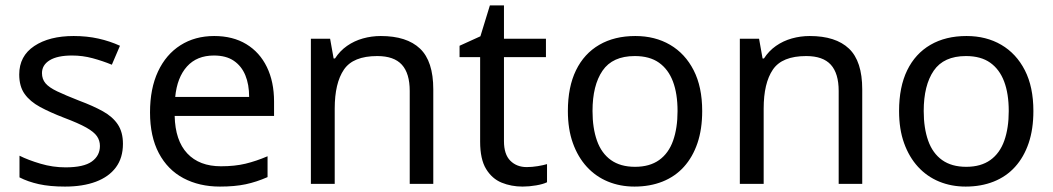

<svg xmlns="http://www.w3.org/2000/svg" viewBox="-20 -679 3890 709"><path d="M434 -148Q434 -96 408 -61Q382 -26 334 -8Q286 10 220 10Q164 10 123.5 1Q83 -8 52 -24V-104Q84 -88 129.5 -74.5Q175 -61 222 -61Q289 -61 319 -82.5Q349 -104 349 -140Q349 -160 338 -176Q327 -192 298.5 -208Q270 -224 217 -244Q165 -264 128 -284Q91 -304 71 -332Q51 -360 51 -404Q51 -472 106.5 -509Q162 -546 252 -546Q301 -546 343.5 -536.5Q386 -527 423 -510L393 -440Q359 -454 322 -464Q285 -474 246 -474Q192 -474 163.5 -456.5Q135 -439 135 -409Q135 -387 148 -371.5Q161 -356 191.5 -341.5Q222 -327 273 -307Q324 -288 360 -268Q396 -248 415 -219.5Q434 -191 434 -148Z M771 -546Q840 -546 889.5 -516Q939 -486 965.5 -431.5Q992 -377 992 -304V-251H625Q627 -160 671.5 -112.5Q716 -65 796 -65Q847 -65 886.5 -74.5Q926 -84 968 -102V-25Q927 -7 887 1.5Q847 10 792 10Q716 10 657.5 -21Q599 -52 566.5 -113.5Q534 -175 534 -264Q534 -352 563.5 -415Q593 -478 646.5 -512Q700 -546 771 -546ZM770 -474Q707 -474 670.5 -433.5Q634 -393 627 -321H900Q900 -367 886 -401Q872 -435 843.5 -454.5Q815 -474 770 -474Z M1386 -546Q1482 -546 1531 -499.5Q1580 -453 1580 -349V0H1493V-343Q1493 -408 1464 -440Q1435 -472 1373 -472Q1284 -472 1250 -422Q1216 -372 1216 -278V0H1128V-536H1199L1212 -463H1217Q1235 -491 1261.5 -509.5Q1288 -528 1320 -537Q1352 -546 1386 -546Z M1925 -62Q1945 -62 1966 -65.5Q1987 -69 2000 -73V-6Q1986 1 1960 5.5Q1934 10 1910 10Q1868 10 1832.5 -4.5Q1797 -19 1775 -55Q1753 -91 1753 -156V-468H1677V-510L1754 -545L1789 -659H1841V-536H1996V-468H1841V-158Q1841 -109 1864.5 -85.5Q1888 -62 1925 -62Z M2573 -269Q2573 -202 2555.5 -150.5Q2538 -99 2505.5 -63Q2473 -27 2426.5 -8.5Q2380 10 2323 10Q2270 10 2225 -8.5Q2180 -27 2147 -63Q2114 -99 2095.5 -150.5Q2077 -202 2077 -269Q2077 -358 2107 -419.5Q2137 -481 2193 -513.5Q2249 -546 2326 -546Q2399 -546 2454.5 -513.5Q2510 -481 2541.5 -419.5Q2573 -358 2573 -269ZM2168 -269Q2168 -206 2184.5 -159.5Q2201 -113 2236 -88Q2271 -63 2325 -63Q2379 -63 2414 -88Q2449 -113 2465.5 -159.5Q2482 -206 2482 -269Q2482 -333 2465 -378Q2448 -423 2413.5 -447.5Q2379 -472 2324 -472Q2242 -472 2205 -418Q2168 -364 2168 -269Z M2970 -546Q3066 -546 3115 -499.5Q3164 -453 3164 -349V0H3077V-343Q3077 -408 3048 -440Q3019 -472 2957 -472Q2868 -472 2834 -422Q2800 -372 2800 -278V0H2712V-536H2783L2796 -463H2801Q2819 -491 2845.5 -509.5Q2872 -528 2904 -537Q2936 -546 2970 -546Z M3796 -269Q3796 -202 3778.5 -150.5Q3761 -99 3728.5 -63Q3696 -27 3649.5 -8.5Q3603 10 3546 10Q3493 10 3448 -8.5Q3403 -27 3370 -63Q3337 -99 3318.5 -150.5Q3300 -202 3300 -269Q3300 -358 3330 -419.5Q3360 -481 3416 -513.5Q3472 -546 3549 -546Q3622 -546 3677.5 -513.5Q3733 -481 3764.5 -419.5Q3796 -358 3796 -269ZM3391 -269Q3391 -206 3407.5 -159.5Q3424 -113 3459 -88Q3494 -63 3548 -63Q3602 -63 3637 -88Q3672 -113 3688.5 -159.5Q3705 -206 3705 -269Q3705 -333 3688 -378Q3671 -423 3636.5 -447.5Q3602 -472 3547 -472Q3465 -472 3428 -418Q3391 -364 3391 -269Z"/></svg>

Font: eng115
Style: Regular
Weight: 400
Designer: Monotype Design Team
Foundry: Monotype Imaging Inc.
Version: Version 2.013